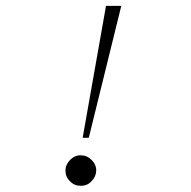

<svg xmlns="http://www.w3.org/2000/svg" viewBox="-20 -609 640 643"><path d="M386.2 -589.4 277.3 -147.5H256.8L335 -589.4ZM286.6 -2.4Q272.9 13.2 251 13.2Q230 13.7 214.6 -1.5Q199.2 -16.6 199.2 -37.1Q199.2 -57.6 214.8 -73.5Q230.5 -89.4 251 -88.9Q272 -88.4 287.4 -72.8Q302.7 -57.1 302.2 -37.1Q301.3 -16.6 286.6 -2.4Z"/></svg>

Font: Compagnon Light Italic
Style: Regular
Weight: 400
Italic angle: -12°
Designer: Valentin Papon
Foundry: Velvetyne Type Foundry
Version: Version 1.000;PS 001.000;hotconv 1.0.88;makeotf.lib2.5.64775